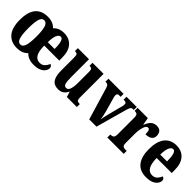

<svg xmlns="http://www.w3.org/2000/svg" viewBox="184 -1484 2429 2429"><g transform="rotate(45 1398.0 -269.5)"><path d="M258 10Q154 10 94.5 -59.5Q35 -129 35 -270Q35 -549 261 -549Q355 -549 408 -491Q459 -549 550 -549Q644 -549 698.5 -487.5Q753 -426 753 -307V-258H484Q485 -157 513.5 -109.5Q542 -62 596 -62Q639 -62 664.5 -87.5Q690 -113 704 -149Q718 -145 727.5 -134Q737 -123 737 -105Q737 -79 719 -52.5Q701 -26 662 -8Q623 10 559 10Q463 10 409 -48Q358 10 258 10ZM607 -320Q608 -397 595 -441.5Q582 -486 553 -486Q523 -486 504.5 -443Q486 -400 486 -320ZM260 -53Q301 -53 317.5 -108Q334 -163 334 -270Q334 -377 317 -431Q300 -485 259 -485Q218 -485 202 -431Q186 -377 186 -270Q186 -163 202.5 -108Q219 -53 260 -53Z M999 10Q925 10 892 -38Q859 -86 859 -188V-413Q859 -456 850.5 -469.5Q842 -483 811 -483H808V-536H1007V-215Q1007 -142 1017 -108Q1027 -74 1059 -74Q1092 -74 1106 -115.5Q1120 -157 1120 -227V-419Q1120 -463 1107.5 -473Q1095 -483 1073 -483H1070V-536H1268V-116Q1268 -72 1281.5 -62.5Q1295 -53 1318 -53H1326V0H1147L1125 -72H1121Q1084 10 999 10Z M1417 -435Q1408 -464 1395 -473.5Q1382 -483 1355 -483V-536H1626V-483H1600Q1580 -483 1572.5 -474.5Q1565 -466 1565 -452Q1565 -439 1567.5 -427.5Q1570 -416 1573 -406L1626 -218Q1643 -152 1649 -102Q1653 -122 1657.5 -147Q1662 -172 1669 -198L1719 -392Q1725 -411 1727.5 -424Q1730 -437 1730 -453Q1730 -466 1721.5 -474.5Q1713 -483 1694 -483H1678V-536H1861V-483H1841Q1824 -483 1813.5 -468Q1803 -453 1791 -410L1677 0H1547Z M1871 0V-53H1875Q1903 -53 1919 -65.5Q1935 -78 1935 -125V-415Q1935 -459 1921 -471Q1907 -483 1880 -483H1877V-536H2060L2077 -437H2081Q2101 -491 2131 -519.5Q2161 -548 2210 -548Q2257 -548 2278 -522.5Q2299 -497 2299 -458Q2299 -412 2267.5 -391Q2236 -370 2183 -370Q2183 -411 2176.5 -432Q2170 -453 2146 -453Q2126 -453 2112 -426.5Q2098 -400 2091 -359.5Q2084 -319 2084 -277V-120Q2084 -76 2098 -64.5Q2112 -53 2136 -53H2164V0Z M2571 10Q2458 10 2402 -62Q2346 -134 2346 -265Q2346 -406 2402.5 -477.5Q2459 -549 2561 -549Q2656 -549 2710.5 -487.5Q2765 -426 2765 -307V-258H2495Q2497 -157 2525.5 -109.5Q2554 -62 2608 -62Q2651 -62 2676 -87.5Q2701 -113 2716 -149Q2729 -145 2739 -134Q2749 -123 2749 -105Q2749 -79 2731 -52.5Q2713 -26 2674 -8Q2635 10 2571 10ZM2619 -320Q2619 -397 2606.5 -441.5Q2594 -486 2565 -486Q2535 -486 2516.5 -443Q2498 -400 2497 -320Z"/></g></svg>

Font: Noto Serif ExtraCondensed ExtraBold
Style: Regular
Weight: 800
Width: 2
Designer: Monotype Design Team
Foundry: Monotype Imaging Inc.
Version: Version 2.013; ttfautohint (v1.8.4.7-5d5b)